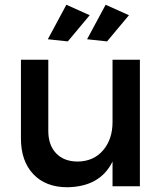

<svg xmlns="http://www.w3.org/2000/svg" viewBox="-20 -783 693 807"><path d="M357 -719 265 -609 181 -618 259 -763ZM430 -609 346 -618 424 -763 522 -719ZM453 -532H568V0H453V-104Q401 2 263 4Q172 4 120 -51Q68 -106 68 -201V-532H183V-233Q183 -173 216 -138.5Q249 -104 307 -104Q374 -105 413.5 -151.5Q453 -198 453 -270Z"/></svg>

Font: Montserrat-Arabic
Style: Regular
Weight: 400
Designer: Mohamed Gaber
Foundry: Kief Type Foundry
Version: Version 5.008;PS 005.008;hotconv 1.0.88;makeotf.lib2.5.64775